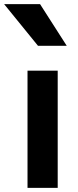

<svg xmlns="http://www.w3.org/2000/svg" viewBox="-55 -862 380 935"><path d="M79 -518H226V53H79ZM-35 -842H140L270 -639H130Z"/></svg>

Font: LINE Seed JP_TTF Bold
Style: Regular
Weight: 700
Designer: LINE & Fontrix & Fontworks
Version: Version 1.009